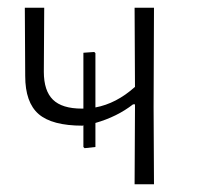

<svg xmlns="http://www.w3.org/2000/svg" viewBox="-20 -475 508 495"><path d="M198 -93 195 -96V-152L193 -151Q114 -151 79.5 -181Q45 -211 45 -279L44 -455H94L93 -290Q93 -241 116.5 -218Q140 -195 191 -195H195V-339L223 -341L226 -338V-198Q280 -208 328 -251L327 -455H377L376 -198L377 0H327L328 -195V-206H323Q282 -174 226 -158V-96Z"/></svg>

Font: Alegreya Sans Light
Style: Regular
Weight: 300
Designer: Juan Pablo del Peral
Foundry: Huerta Tipografica
Version: Version 2.007